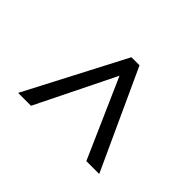

<svg xmlns="http://www.w3.org/2000/svg" viewBox="-115 -734 822 822"><g transform="rotate(-45 296.0 -322.5)"><path d="M70 -155 429 -313 70 -490V-568L521 -333V-284L70 -77Z"/></g></svg>

Font: ltelugu85
Style: Book
Weight: 400
Designer: Jelle Bosma - Monotype Design Team
Foundry: Monotype Imaging Inc.
Version: Version 2.003